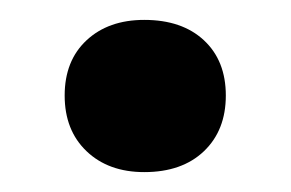

<svg xmlns="http://www.w3.org/2000/svg" viewBox="-20 -412 293 193"><path d="M45 -316Q45 -351 67 -371.5Q89 -392 125 -392Q163 -392 185 -371.5Q207 -351 207 -316Q207 -281 185 -260Q163 -239 125 -239Q89 -239 67 -260Q45 -281 45 -316Z"/></svg>

Font: PTSans
Style: Bold
Weight: 700
Designer: A.Korolkova, O.Umpeleva, V.Yefimov
Foundry: ParaType Ltd
Version: Version 2.003W OFL